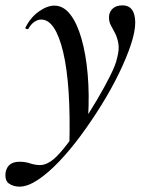

<svg xmlns="http://www.w3.org/2000/svg" viewBox="-89 -416 558 717"><path d="M-16 281Q-39 281 -55.5 269.5Q-72 258 -68 227Q-60 188 -16 188Q5 188 23 194Q41 200 59.5 200.5Q78 201 100 187Q122 172 151.5 135.5Q181 99 213 52Q245 5 273.5 -43.5Q302 -92 322.5 -133Q343 -174 348 -198Q357 -231 353 -253.5Q349 -276 341 -291.5Q333 -307 325.5 -320.5Q318 -334 318 -351Q318 -371 331.5 -383.5Q345 -396 368 -396Q392 -396 404 -379.5Q416 -363 416 -331Q416 -298 399.5 -248.5Q383 -199 355 -141.5Q327 -84 290.5 -25Q254 34 213.5 89Q173 144 131.5 187.5Q90 231 52 256Q14 281 -16 281ZM170 128Q176 -99 147 -221Q118 -343 65 -343Q52 -343 39.5 -334.5Q27 -326 18 -310Q16 -306 10.5 -307.5Q5 -309 6 -313Q25 -351 56 -373Q87 -395 114 -395Q148 -395 173.5 -362Q199 -329 215.5 -271Q232 -213 238.5 -138Q245 -63 240 23Z"/></svg>

Font: Cormorant Light SemiBold
Style: Italic
Weight: 600
Italic angle: -10°
Version: Version 4.000